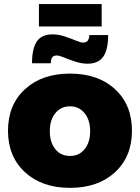

<svg xmlns="http://www.w3.org/2000/svg" viewBox="-20 -910 683 937"><path d="M169.9 -890.1H476.1V-780.8H169.9ZM507.8 -738.8Q507.8 -668 483.9 -633.5Q460 -599.1 407.2 -599.1Q378.4 -599.1 347.7 -609.1Q316.9 -619.1 293.2 -629.2Q269.5 -639.2 257.8 -639.2Q241.2 -639.2 234.6 -629.9Q228 -620.6 228 -601.1H136.2Q136.2 -672.4 159.4 -707.3Q182.6 -742.2 236.8 -742.2Q265.1 -742.2 295.7 -732.2Q326.2 -722.2 349.9 -712.2Q373.5 -702.1 384.8 -702.1Q401.4 -702.1 408.2 -711.4Q415 -720.7 416 -738.8ZM624 -272Q624 -146 541.5 -69.6Q459 6.8 321.8 6.8Q184.6 6.8 101.8 -69.6Q19 -146 19 -272Q19 -398.4 101.8 -474.6Q184.6 -550.8 321.8 -550.8Q459 -550.8 541.5 -474.6Q624 -398.4 624 -272ZM321.8 -391.1Q276.9 -391.1 250 -357.7Q223.1 -324.2 223.1 -270Q223.1 -214.8 250 -181.9Q276.9 -148.9 321.8 -148.9Q366.2 -148.9 393.1 -182.1Q419.9 -215.3 419.9 -270Q419.9 -324.2 392.8 -357.7Q365.7 -391.1 321.8 -391.1Z"/></svg>

Font: Montserrat-Arabic ExtraBold
Style: Regular
Weight: 800
Designer: Mohamed Gaber
Foundry: Kief Type Foundry
Version: Version 5.008;PS 005.008;hotconv 1.0.88;makeotf.lib2.5.64775